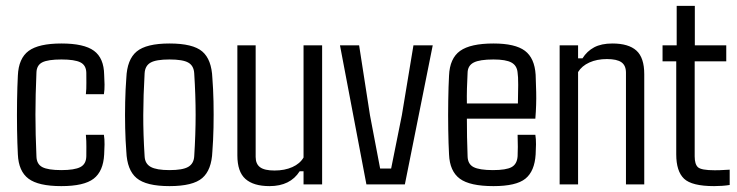

<svg xmlns="http://www.w3.org/2000/svg" viewBox="-20 -630 2518 656"><path d="M335 -308.1H273.4Q275.4 -325.2 275.1 -347.2Q274.9 -369.1 274.9 -381.3Q274.4 -407.2 254.6 -417Q234.9 -426.8 189.9 -426.8Q144 -426.8 124.5 -417Q105 -407.2 104.5 -381.3Q101.1 -304.7 101.1 -238.5Q101.1 -172.4 104.5 -96.2Q105 -69.3 124.5 -59.1Q144 -48.8 189.5 -48.8Q234.4 -48.8 254.4 -59.1Q274.4 -69.3 274.9 -96.2Q274.9 -109.4 275.1 -128.2Q275.4 -147 273.4 -169.4H335Q337.4 -155.3 337.2 -136.5Q336.9 -117.7 335.9 -102.5Q333 -44.9 300 -19.5Q267.1 5.9 189.5 5.9Q111.3 5.9 77.4 -19.5Q43.5 -44.9 41 -102.5Q39.1 -138.7 38.3 -187.5Q37.6 -236.3 38.3 -285.6Q39.1 -335 41 -371.6Q43.5 -430.7 77.9 -456.1Q112.3 -481.4 189.9 -481.4Q267.1 -481.4 301 -456.5Q335 -431.6 335.9 -374.5Q336.9 -359.9 337.2 -341.1Q337.4 -322.3 335 -308.1Z M559.1 5.9Q479.5 5.9 446.8 -21.5Q414.1 -48.8 411.6 -112.3Q408.7 -148.4 407.7 -192.6Q406.7 -236.8 407.7 -281.7Q408.7 -326.7 411.6 -363.3Q414.1 -426.8 447 -454.1Q480 -481.4 559.1 -481.4Q639.2 -481.4 671.1 -454.1Q703.1 -426.8 705.6 -363.3Q708.5 -327.1 709.5 -283Q710.4 -238.8 709.5 -194.1Q708.5 -149.4 705.6 -112.3Q703.1 -49.3 671.1 -21.7Q639.2 5.9 559.1 5.9ZM559.1 -48.8Q604 -48.8 623 -59.8Q642.1 -70.8 643.6 -96.2Q648.4 -172.4 648.4 -237.8Q648.4 -303.2 643.6 -379.4Q642.1 -405.3 623.5 -416Q605 -426.8 559.1 -426.8Q513.2 -426.8 494.4 -416Q475.6 -405.3 474.1 -379.4Q469.7 -303.2 469.5 -237.5Q469.2 -171.9 474.1 -96.2Q475.1 -70.8 494.9 -59.8Q514.6 -48.8 559.1 -48.8Z M900.9 5.9Q846.2 5.9 818.6 -18.6Q791 -43 791 -99.1V-475.1H853.5V-93.8Q853.5 -69.8 868.7 -58.6Q883.8 -47.4 918 -47.4Q952.6 -47.4 978.8 -59.1Q1004.9 -70.8 1017.1 -91.8V-475.1H1080.6V0H1017.1V-44.9H1003.9Q971.7 5.9 900.9 5.9Z M1363.3 0H1231.9L1141.6 -475.1H1207L1244.1 -236.3L1278.8 -54.2H1316.4L1353 -236.3L1392.6 -475.1H1458.5Z M1666 5.9Q1585.4 5.9 1551 -19.5Q1516.6 -44.9 1514.2 -102.5Q1512.2 -138.7 1511.5 -187.5Q1510.7 -236.3 1511.5 -285.6Q1512.2 -335 1514.2 -371.6Q1516.6 -430.7 1552 -456.1Q1587.4 -481.4 1666 -481.4Q1740.2 -481.4 1773.4 -456.5Q1806.6 -431.6 1810.1 -374.5Q1811 -357.4 1812 -314.9Q1813 -272.5 1809.1 -224.6H1575.2Q1575.2 -193.8 1575.7 -162.1Q1576.2 -130.4 1577.6 -96.2Q1578.1 -69.3 1598.1 -59.1Q1618.2 -48.8 1664.1 -48.8Q1709.5 -48.8 1728 -59.1Q1746.6 -69.3 1748.5 -96.2Q1750 -123 1748.5 -169.4H1809.1Q1811.5 -155.3 1811.3 -136.5Q1811 -117.7 1810.1 -102.5Q1806.6 -44.9 1775.1 -19.5Q1743.7 5.9 1666 5.9ZM1575.2 -276.4H1749.5Q1750.5 -309.6 1750.5 -339.8Q1750.5 -370.1 1748.5 -381.3Q1746.6 -405.8 1727.5 -416.3Q1708.5 -426.8 1666 -426.8Q1618.7 -426.8 1598.4 -416.3Q1578.1 -405.8 1577.6 -381.3Q1576.2 -353 1575.4 -327.1Q1574.7 -301.3 1575.2 -276.4Z M1955.1 0H1892.1V-475.1H1955.1V-430.7H1970.2Q1985.4 -455.1 2010 -468.3Q2034.7 -481.4 2072.3 -481.4Q2127.4 -481.4 2154.3 -457.3Q2181.2 -433.1 2181.2 -376.5V0H2118.7V-381.8Q2118.7 -406.2 2103.3 -417.2Q2087.9 -428.2 2053.7 -428.2Q2019.5 -428.2 1993.7 -416.5Q1967.8 -404.8 1955.1 -383.8Z M2419.9 5.9Q2343.8 5.9 2317.1 -19.5Q2290.5 -44.9 2290.5 -102.5V-420.4H2243.7V-475.1H2292V-609.9H2354V-475.1H2461.4V-420.4H2353.5V-95.7Q2353.5 -68.8 2364.7 -58.6Q2376 -48.3 2421.4 -48.3Q2439.9 -48.3 2450 -49.1Q2460 -49.8 2473.1 -50.3V2Q2461.4 3.9 2447.8 4.9Q2434.1 5.9 2419.9 5.9Z"/></svg>

Font: Agdasima
Style: Regular
Weight: 400
Width: 3
Designer: The DocRepair Project, Patric King
Foundry: Google
Version: Version 2.002